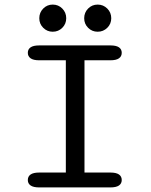

<svg xmlns="http://www.w3.org/2000/svg" viewBox="-20 -817 659 837"><path d="M150.7 0Q125.7 0 113.5 -8.4Q101.3 -16.8 101.3 -32.2Q101.3 -48 113.5 -56.4Q125.7 -64.8 150.7 -64.8H267V-554.2H150.7Q125.7 -554.2 113.5 -562.8Q101.3 -571.3 101.3 -586.8Q101.3 -602.3 113.5 -610.7Q125.7 -619 150.7 -619H461.3Q486.5 -619 498.6 -610.7Q510.7 -602.3 510.7 -586.8Q510.7 -571.3 498.6 -562.8Q486.5 -554.2 461.3 -554.2H348.3V-64.8H461.3Q486.5 -64.8 498.6 -56.4Q510.7 -48 510.7 -32.2Q510.7 -16.8 498.6 -8.4Q486.5 0 461.3 0ZM209.8 -678.7Q185.5 -678.7 168.4 -695.8Q151.3 -712.9 151.3 -737.5Q151.3 -762.3 168.4 -779.7Q185.5 -797 209.8 -797Q234.5 -797 251.6 -779.7Q268.7 -762.3 268.7 -737.5Q268.7 -712.9 251.6 -695.8Q234.5 -678.7 209.8 -678.7ZM405.8 -678.7Q381.2 -678.7 364.1 -695.8Q347 -712.9 347 -737.5Q347 -762.3 364.1 -779.7Q381.2 -797 405.8 -797Q430.3 -797 447.7 -779.7Q465 -762.3 465 -737.5Q465 -712.9 447.7 -695.8Q430.3 -678.7 405.8 -678.7Z"/></svg>

Font: Sono ExtraLight
Style: Regular
Weight: 200
Designer: Tyler Finck
Foundry: Tyler Finck
Version: Version 2.112